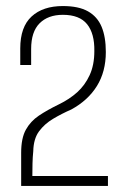

<svg xmlns="http://www.w3.org/2000/svg" viewBox="-20 -615 410 635"><path d="M50 0Q50 -27 50 -54Q50 -81 50 -110Q50 -158 65.5 -186Q81 -214 108.5 -232.5Q136 -251 175 -270Q210 -287 235.5 -310Q261 -333 276.5 -366.5Q292 -400 292 -446Q293 -504 268 -535Q243 -566 188 -566Q139 -566 111 -538Q83 -510 83 -453V-400H47V-455Q47 -526 84.5 -560.5Q122 -595 188 -595Q240 -595 271 -577.5Q302 -560 316 -526.5Q330 -493 330 -443Q330 -378 300.5 -330.5Q271 -283 216 -253Q184 -239 155.5 -222Q127 -205 109 -180.5Q91 -156 90 -115Q88 -95 87.5 -74.5Q87 -54 87 -33H337V0Z"/></svg>

Font: Alumni Sans ExtraLight
Style: Regular
Weight: 250
Version: Version 1.018